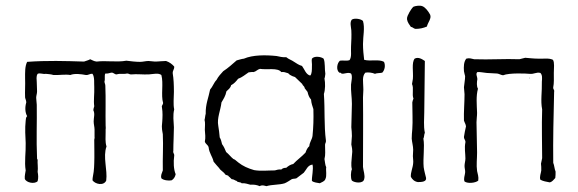

<svg xmlns="http://www.w3.org/2000/svg" viewBox="-20 -628 1981 658"><path d="M533 -17C540 -10 558 -8 568 -10C575 -14 580 -21 582 -31C575 -47 574 -73 577 -94C578 -102 572 -103 574 -111C574 -140 576 -166 576 -192C575 -212 572 -233 577 -253C573 -272 576 -292 576 -313C576 -337 575 -359 572 -376C571 -387 578 -390 577 -400C570 -408 561 -415 549 -419C536 -419 524 -417 511 -417C504 -417 496 -419 489 -419C479 -419 470 -416 460 -416C445 -416 429 -418 413 -420C381 -414 343 -421 311 -417C302 -418 296 -422 289 -425C283 -421 275 -420 268 -417C205 -419 140 -421 73 -416C65 -400 66 -379 66 -359C67 -337 65 -315 66 -294C67 -288 70 -284 70 -277C65 -260 66 -242 73 -230C68 -225 69 -220 68 -214C65 -188 67 -159 68 -138C69 -106 63 -73 68 -44C67 -34 64 -27 65 -15C70 -2 98 4 109 -7C112 -19 111 -28 109 -39C111 -52 108 -70 109 -80C109 -82 107 -82 107 -85C104 -152 107 -207 106 -269C106 -276 104 -285 104 -293C104 -300 107 -307 107 -315C107 -325 106 -336 106 -346C106 -355 103 -366 109 -375C117 -379 127 -373 137 -375C144 -374 154 -374 163 -371C184 -370 204 -374 221 -371C236 -377 258 -374 274 -371C284 -370 287 -376 297 -375C305 -364 302 -340 303 -330C304 -306 300 -283 303 -264C302 -259 300 -256 300 -250C306 -238 301 -225 301 -212C301 -202 304 -193 304 -184V-159C305 -155 303 -152 303 -149C303 -122 304 -95 303 -69C303 -59 302 -49 301 -39C300 -29 297 -21 297 -10C306 3 335 10 344 -9C349 -46 332 -90 345 -126C340 -142 342 -158 342 -176V-185C343 -189 342 -194 342 -198C341 -241 343 -288 341 -334C341 -340 338 -343 338 -349C341 -356 337 -370 341 -376C350 -375 355 -378 361 -379C370 -380 371 -373 380 -373C391 -377 402 -373 415 -376C421 -377 423 -372 431 -373C448 -375 470 -372 490 -373C506 -374 522 -379 533 -371C541 -342 531 -302 539 -275C539 -269 533 -267 535 -260C538 -242 537 -226 536 -211C536 -204 534 -197 535 -190C535 -183 537 -175 538 -168C540 -126 537 -86 538 -44C535 -34 530 -28 533 -17Z M1049 -8C1056 -2 1067 -2 1076 0C1083 -4 1092 -6 1095 -14C1101 -26 1096 -44 1098 -55C1094 -62 1094 -74 1092 -83C1096 -98 1094 -112 1094 -129C1093 -137 1098 -139 1097 -146C1090 -199 1094 -251 1090 -306C1095 -321 1095 -344 1092 -359C1094 -363 1094 -370 1095 -375C1092 -391 1095 -414 1089 -427C1080 -434 1057 -437 1049 -427C1047 -420 1050 -410 1049 -400C1049 -389 1049 -374 1043 -369C1028 -373 1024 -390 1015 -402C1004 -405 996 -411 988 -416C980 -422 969 -425 961 -432C948 -431 938 -434 928 -436C890 -440 846 -440 816 -427C807 -426 799 -423 791 -421C776 -408 762 -395 745 -384C737 -375 728 -366 722 -354C713 -345 709 -331 700 -321C695 -294 684 -271 685 -238C683 -232 683 -224 681 -217C684 -207 682 -195 682 -183C683 -169 685 -156 682 -143C684 -134 693 -132 695 -123C697 -103 708 -92 712 -74C718 -66 725 -59 731 -52C736 -43 747 -39 752 -30C755 -27 763 -28 764 -23C768 -21 770 -17 774 -14C782 -14 785 -9 791 -8C794 -2 805 -5 808 0C821 -1 829 3 838 5C851 4 861 6 870 10C878 5 885 8 893 10C912 4 938 6 956 0C965 -4 972 -9 980 -14C985 -16 991 -15 996 -17C1005 -23 1012 -30 1021 -36C1030 -46 1034 -62 1051 -64C1055 -48 1048 -22 1049 -8ZM1054 -254C1055 -219 1054 -193 1051 -162C1049 -149 1041 -141 1040 -127C1034 -122 1030 -114 1027 -105C1014 -91 998 -80 985 -66C975 -64 968 -59 961 -53C953 -53 948 -51 944 -47C935 -48 929 -46 922 -44C896 -44 874 -41 851 -45C830 -51 812 -59 797 -71L786 -80C784 -82 782 -82 780 -83C772 -89 764 -100 755 -107C751 -117 747 -126 741 -134C739 -143 737 -151 733 -157C732 -172 730 -183 728 -197C723 -223 736 -250 739 -277C746 -289 753 -299 756 -315C762 -321 770 -326 772 -336C782 -341 789 -349 796 -358C810 -363 820 -372 832 -380C837 -380 842 -382 849 -381C858 -383 862 -390 871 -392C895 -388 932 -397 944 -381C953 -382 958 -380 964 -378C971 -377 971 -371 977 -370C980 -367 986 -366 991 -364L1016 -340C1017 -334 1024 -333 1024 -326C1027 -321 1031 -318 1034 -313C1036 -303 1040 -293 1046 -287C1047 -273 1051 -264 1054 -254Z M1290 -379C1298 -387 1302 -403 1296 -416C1279 -426 1250 -417 1228 -423C1226 -440 1224 -458 1224 -477C1224 -504 1231 -532 1224 -556C1218 -563 1196 -567 1186 -561C1178 -552 1183 -536 1184 -524C1185 -506 1184 -487 1183 -468C1182 -451 1186 -434 1178 -422C1167 -418 1156 -422 1145 -420C1135 -412 1131 -388 1143 -379C1146 -378 1148 -380 1150 -376C1159 -373 1172 -382 1183 -376C1189 -367 1184 -349 1183 -338C1182 -316 1186 -294 1186 -272C1186 -245 1184 -218 1184 -192C1185 -182 1186 -172 1186 -162C1186 -153 1184 -143 1184 -133C1185 -126 1187 -120 1187 -113C1188 -107 1186 -100 1186 -94C1185 -78 1182 -63 1186 -48C1182 -39 1181 -18 1186 -9C1196 -1 1225 2 1228 -14C1232 -27 1225 -43 1224 -56C1224 -136 1225 -219 1224 -294C1224 -306 1226 -318 1225 -329C1225 -346 1220 -366 1232 -379C1242 -381 1256 -379 1265 -375C1271 -378 1282 -377 1290 -379Z M1388 -22C1393 -13 1400 -6 1412 -4C1425 -4 1443 -5 1440 -19C1438 -28 1434 -41 1432 -55C1429 -86 1436 -125 1431 -153C1434 -158 1433 -167 1436 -173C1431 -197 1434 -220 1434 -244L1436 -419C1427 -425 1414 -434 1401 -427C1390 -413 1397 -381 1395 -358L1392 -340C1399 -325 1391 -305 1397 -290C1395 -286 1394 -282 1393 -277C1393 -247 1395 -213 1393 -186C1392 -174 1391 -164 1391 -153C1392 -140 1396 -127 1396 -115C1396 -108 1395 -100 1395 -93C1395 -85 1397 -77 1396 -69C1395 -53 1387 -38 1388 -22ZM1443 -537C1446 -551 1460 -565 1454 -578C1448 -589 1438 -603 1427 -607C1419 -610 1404 -608 1397 -605C1391 -600 1387 -592 1383 -586C1380 -578 1374 -573 1375 -561C1377 -550 1383 -544 1388 -536C1395 -535 1397 -530 1404 -529C1419 -529 1431 -532 1443 -537Z M1864 -3C1873 -5 1877 -12 1883 -18C1884 -25 1884 -32 1884 -40C1880 -49 1880 -61 1876 -70C1875 -149 1877 -231 1879 -313C1881 -321 1875 -321 1876 -329C1879 -343 1878 -360 1878 -378C1878 -395 1881 -413 1875 -423C1861 -430 1842 -426 1824 -427C1809 -427 1793 -429 1780 -430L1760 -425C1711 -427 1657 -423 1605 -425C1596 -427 1588 -430 1578 -427C1569 -416 1569 -399 1570 -384C1571 -377 1573 -372 1574 -367C1574 -354 1571 -342 1570 -329C1570 -321 1572 -313 1572 -305C1572 -276 1569 -245 1570 -215C1572 -208 1576 -203 1577 -195C1574 -183 1572 -171 1570 -159C1570 -150 1576 -148 1575 -140C1571 -121 1575 -102 1575 -85C1575 -76 1572 -68 1572 -59C1572 -51 1575 -44 1574 -36C1573 -26 1568 -16 1572 -6C1583 2 1610 -1 1619 -9C1621 -23 1617 -31 1615 -42C1612 -63 1615 -84 1615 -105C1615 -140 1613 -175 1613 -209C1613 -220 1615 -230 1615 -241C1614 -270 1611 -298 1618 -324C1613 -332 1614 -347 1616 -357C1616 -365 1609 -375 1616 -381C1625 -382 1636 -379 1648 -378L1684 -376C1691 -375 1696 -371 1704 -370C1725 -379 1786 -376 1794 -375C1811 -373 1818 -382 1832 -378C1839 -371 1838 -360 1837 -348C1838 -314 1832 -283 1838 -253C1836 -195 1838 -139 1838 -86L1834 -67C1835 -61 1835 -52 1835 -44C1834 -34 1828 -22 1832 -12C1841 -7 1853 -5 1864 -3ZM1794 -362C1795 -361 1794 -359 1796 -359C1795 -360 1796 -362 1794 -362Z"/></svg>

Font: FuturaRener
Style: Light
Weight: 300
Designer: BSozoo
Foundry: BSozoo
Version: Version 1.0